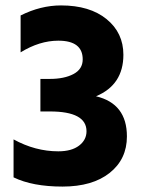

<svg xmlns="http://www.w3.org/2000/svg" viewBox="-20 -683 523 708"><path d="M448 -180Q448 -96 384.5 -45.5Q321 5 210.5 5Q100 5 30 -29V-169Q110 -125 195 -125Q244 -125 271.5 -146Q299 -167 299 -199Q299 -272 164 -272H129V-392H164Q217 -392 251 -410Q285 -428 285 -464Q285 -533 195 -533Q126 -533 56 -490V-626Q130 -663 205 -663Q311 -663 373 -612.5Q435 -562 435 -481Q435 -370 334 -328Q448 -301 448 -180Z"/></svg>

Font: Hind Vadodara
Style: Bold
Weight: 700
Designer: Hitesh Malaviya
Foundry: Indian Type Foundry
Version: Version 0.702;PS 1.0;hotconv 1.0.81;makeotf.lib2.5.63406